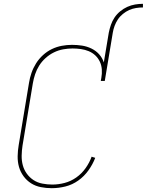

<svg xmlns="http://www.w3.org/2000/svg" viewBox="-20 -978 769 1006"><path d="M550 -807Q554 -827 561 -847.5Q568 -868 580 -886Q592 -904 609.5 -918.5Q627 -933 647 -942Q667 -951 688 -954.5Q709 -958 729 -958V-939Q711 -939 692.5 -936Q674 -933 657 -925.5Q640 -918 624 -905Q608 -892 597.5 -876Q587 -860 580.5 -842.5Q574 -825 571 -807ZM251 8Q222 8 194 2.5Q166 -3 143 -17.5Q120 -32 103.5 -54.5Q87 -77 79.5 -103.5Q72 -130 72.5 -159.5Q73 -189 78 -218L132 -544Q136 -570 145 -596Q154 -622 169 -646Q184 -670 205.5 -689.5Q227 -709 252 -721Q277 -733 304 -738Q331 -743 357 -743Q384 -743 410 -739Q436 -735 459.5 -723.5Q483 -712 499.5 -693.5Q516 -675 524 -651L550 -807H571L529 -554H508L511 -570Q515 -592 513.5 -614Q512 -636 503 -655Q494 -674 479 -688Q464 -702 444.5 -710Q425 -718 403.5 -721Q382 -724 360 -724Q336 -724 311 -719.5Q286 -715 262.5 -703.5Q239 -692 219 -674Q199 -656 185.5 -634.5Q172 -613 164 -589Q156 -565 152 -541L98 -215Q94 -189 93.5 -162.5Q93 -136 99.5 -112Q106 -88 120.5 -68Q135 -48 155.5 -34.5Q176 -21 202 -16Q228 -11 254 -11Q286 -11 318.5 -19.5Q351 -28 379.5 -48Q408 -68 428.5 -97Q449 -126 460 -157L479 -151Q466 -117 443.5 -85.5Q421 -54 390 -32Q359 -10 323 -1Q287 8 251 8Z"/></svg>

Font: Iosevka HT Thin Extended
Style: Italic
Weight: 100
Width: 7
Italic angle: -9°
Monospace: yes
Designer: Belleve Invis
Foundry: Belleve Invis
Version: Version 32.3.0; ttfautohint (v1.8.4)